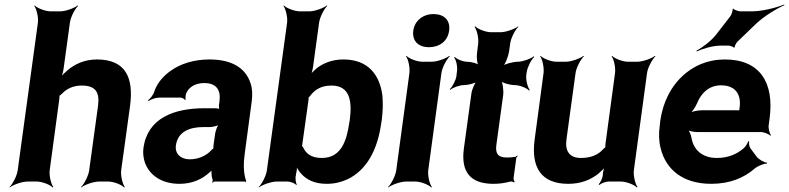

<svg xmlns="http://www.w3.org/2000/svg" viewBox="-20 -800 3476 846"><path d="M340 -423C400 -423 420 -395 412 -334L373 -50C370 -26 351 11 337 24L338 26C353 14 392 0 416 0H457C481 0 516 14 527 26L530 24C520 11 511 -26 514 -50L553 -333C570 -460 532 -538 407 -538C353 -538 310 -518 277 -490C265 -480 249 -464 243 -455L247 -453C252 -463 258 -481 260 -496L288 -700C291 -724 310 -761 324 -774L322 -776C307 -764 269 -750 245 -750H204C180 -750 144 -764 133 -776L131 -774C141 -761 150 -724 147 -700L58 -50C55 -26 36 11 22 24L23 26C38 14 77 0 101 0H142C166 0 201 14 212 26L215 24C205 11 196 -26 199 -50L241 -361C242 -365 243 -380 241 -381L239 -377C241 -376 251 -385 253 -387C274 -409 302 -423 340 -423Z M1059 -128 1089 -352C1093 -383 1092 -410 1084 -433C1062 -501 1001 -538 903 -538C834 -538 775 -519 732 -488C702 -467 673 -436 660 -397C656 -382 642 -365 632 -358L635 -355C644 -362 667 -370 682 -370H775C783 -370 793 -364 795 -359L798 -361C796 -366 798 -383 801 -390C814 -419 844 -434 880 -434C933 -434 954 -404 947 -353L945 -338C944 -331 945 -318 948 -314L951 -317C948 -321 935 -323 928 -323H880C746 -323 630 -279 612 -148C609 -125 612 -104 618 -85C637 -30 690 10 771 10C828 10 871 -11 903 -40C908 -44 914 -50 916 -54L913 -55C911 -51 912 -43 912 -37C912 -26 914 -16 917 -7C918 -5 916 1 915 3L917 5C918 3 923 0 926 0H1058C1060 0 1062 2 1063 3L1065 1C1064 0 1063 -2 1063 -4C1063 -5 1065 -7 1065 -7L1062 -10C1053 -43 1052 -80 1059 -128ZM755 -159C763 -218 813 -240 874 -240H903C917 -240 942 -246 950 -253L947 -256C939 -249 930 -225 928 -211L921 -162C921 -159 919 -145 921 -143L924 -146C922 -148 913 -141 911 -138C890 -115 856 -98 816 -98C777 -98 750 -122 755 -159Z M1359 -503 1386 -700C1389 -724 1408 -761 1422 -774L1420 -776C1405 -764 1367 -750 1343 -750H1302C1278 -750 1242 -764 1231 -776L1229 -774C1239 -761 1248 -724 1245 -700L1156 -50C1153 -26 1134 11 1120 24L1121 26C1136 14 1175 0 1199 0H1248C1260 0 1280 8 1285 15L1288 13C1283 6 1280 -16 1284 -28V-32C1288 -46 1290 -64 1287 -74L1284 -73C1286 -63 1296 -47 1305 -37C1329 -9 1365 10 1419 10C1453 10 1483 3 1511 -10C1595 -50 1644 -139 1660 -259L1662 -270C1667 -309 1668 -345 1665 -378C1654 -468 1604 -538 1493 -538C1444 -538 1404 -522 1374 -498C1364 -489 1349 -475 1344 -467L1348 -465C1353 -474 1357 -490 1359 -503ZM1398 -104C1353 -104 1329 -122 1316 -150C1315 -152 1310 -160 1308 -159L1310 -156C1311 -156 1313 -169 1313 -171L1339 -357C1339 -359 1341 -372 1339 -372L1337 -369C1339 -368 1346 -376 1347 -378C1368 -406 1396 -423 1441 -423C1523 -423 1532 -352 1521 -270L1519 -259C1507 -175 1481 -104 1398 -104Z M1867 -50 1925 -478C1928 -502 1948 -539 1962 -552L1960 -554C1945 -542 1906 -528 1882 -528H1841C1817 -528 1782 -542 1771 -554L1769 -552C1779 -539 1787 -502 1784 -478L1726 -50C1723 -26 1704 11 1690 24L1691 26C1706 14 1745 0 1769 0H1810C1834 0 1869 14 1880 26L1883 24C1873 11 1864 -26 1867 -50ZM1870 -592C1917 -592 1953 -619 1959 -665C1965 -711 1937 -738 1890 -738C1844 -738 1807 -709 1801 -665C1795 -619 1824 -592 1870 -592Z M2154 10C2183 10 2206 6 2229 0C2234 -1 2242 1 2245 4L2248 1C2245 -2 2242 -11 2243 -16L2255 -104C2255 -107 2259 -110 2261 -112L2259 -115C2257 -113 2253 -109 2250 -109C2239 -107 2227 -106 2214 -106C2175 -106 2162 -122 2167 -161L2197 -380C2200 -401 2195 -438 2186 -449L2182 -446C2191 -435 2227 -425 2248 -425C2269 -425 2302 -412 2311 -401L2314 -404C2305 -415 2296 -449 2299 -470L2301 -483C2304 -504 2321 -538 2334 -549L2332 -552C2319 -541 2283 -528 2262 -528C2241 -528 2203 -518 2190 -507L2193 -504C2206 -515 2220 -552 2223 -573L2228 -608C2231 -632 2250 -669 2264 -682L2263 -684C2248 -672 2209 -658 2185 -658H2144C2120 -658 2085 -672 2074 -684L2071 -682C2081 -669 2090 -632 2087 -608L2082 -567C2079 -548 2082 -517 2091 -507L2095 -510C2086 -520 2056 -528 2038 -528C2019 -528 1993 -539 1984 -549L1981 -546C1990 -536 1996 -508 1994 -490L1991 -464C1988 -445 1973 -417 1962 -407L1964 -404C1975 -414 2005 -425 2024 -425C2042 -425 2075 -433 2086 -443L2083 -446C2072 -436 2059 -405 2057 -387L2024 -146C2010 -43 2052 10 2154 10Z M2540 -104C2489 -104 2469 -134 2476 -186L2516 -478C2519 -502 2539 -539 2553 -552L2551 -554C2536 -542 2497 -528 2473 -528H2432C2408 -528 2373 -542 2362 -554L2360 -552C2370 -539 2378 -502 2375 -478L2336 -187C2319 -64 2363 10 2484 10C2540 10 2583 -8 2617 -35C2628 -45 2645 -60 2650 -70L2647 -72C2641 -62 2637 -43 2636 -29V-27C2635 -15 2625 5 2618 12L2621 15C2628 8 2649 0 2661 0H2716C2740 0 2775 14 2786 26L2789 24C2779 11 2770 -26 2773 -50L2831 -478C2834 -502 2854 -539 2868 -552L2866 -554C2851 -542 2812 -528 2788 -528H2747C2723 -528 2688 -542 2677 -554L2675 -552C2685 -539 2693 -502 2690 -478L2648 -167C2648 -164 2646 -150 2648 -148L2651 -152C2649 -153 2639 -145 2638 -143C2616 -118 2584 -104 2540 -104Z M3174 -538C3136 -538 3101 -531 3069 -518C2976 -479 2906 -390 2889 -265L2887 -246C2882 -211 2883 -178 2891 -147C2913 -55 2987 10 3114 10C3195 10 3258 -16 3305 -57C3319 -69 3347 -80 3359 -79L3360 -83C3347 -84 3322 -98 3313 -111L3287 -146C3281 -154 3279 -169 3281 -177L3277 -178C3275 -170 3265 -153 3256 -146C3226 -120 3187 -104 3139 -104C3074 -104 3036 -140 3027 -192C3025 -206 3016 -226 3008 -233L3005 -229C3013 -223 3037 -218 3053 -218H3333C3347 -218 3368 -209 3375 -202L3377 -204C3371 -212 3365 -234 3367 -248L3371 -278C3392 -434 3330 -538 3174 -538ZM3239 -326 3238 -320C3238 -317 3236 -311 3238 -310L3241 -312C3240 -314 3234 -314 3231 -314H3071C3054 -314 3026 -308 3015 -301L3018 -297C3029 -305 3044 -328 3051 -344C3069 -389 3103 -424 3157 -424C3218 -424 3247 -387 3239 -326ZM3197 -727 3135 -647C3113 -619 3073 -589 3049 -577L3050 -573C3074 -585 3121 -599 3155 -599H3190C3196 -599 3212 -594 3213 -590L3217 -591C3216 -596 3224 -611 3229 -616L3309 -693C3345 -728 3402 -762 3436 -777L3435 -780C3401 -766 3338 -750 3292 -750H3242C3234 -750 3214 -757 3211 -762L3208 -761C3210 -755 3203 -734 3197 -727Z"/></svg>

Font: Asimov
Style: EdgeIt
Weight: 500
Designer: Google
Version: Version 2.000980: 2014